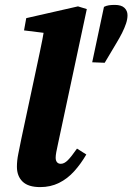

<svg xmlns="http://www.w3.org/2000/svg" viewBox="-20 -748 540 783"><path d="M448 -728Q475 -728 487.5 -716Q500 -704 500 -686Q500 -670 494 -652Q488 -634 478 -614Q468 -594 454 -571L407 -492L356 -494L404 -720Q414 -725 424.5 -726.5Q435 -728 448 -728ZM144 15Q95 15 72 -7.5Q49 -30 49 -68Q49 -93 54.5 -120Q60 -147 67 -182L120 -430Q131 -483 142 -533.5Q153 -584 162 -638L216 -607L78 -624L87 -674L298 -722L334 -711L216 -159Q212 -141 209.5 -127.5Q207 -114 207 -105Q207 -93 212.5 -86.5Q218 -80 228 -80Q242 -80 256.5 -94.5Q271 -109 294 -142L332 -118Q310 -80 282.5 -49.5Q255 -19 220.5 -2Q186 15 144 15Z"/></svg>

Font: Source Serif 4
Style: Bold Italic
Weight: 700
Italic angle: -12°
Designer: Frank Grießhammer
Foundry: Adobe Systems Incorporated
Version: Version 4.004;hotconv 1.0.116;makeotfexe 2.5.65601